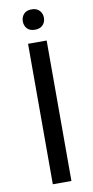

<svg xmlns="http://www.w3.org/2000/svg" viewBox="-97 -917 466 957"><g transform="rotate(-10 136.0 -438.5)"><path d="M183.6 -710.9V0H89.4V-710.9ZM83 -825.2Q83 -846.7 96.4 -861.8Q109.9 -877 136.2 -877Q162.1 -877 176 -861.8Q189.9 -846.7 189.9 -825.2Q189.9 -803.7 176 -788.8Q162.1 -773.9 136.2 -773.9Q109.9 -773.9 96.4 -788.8Q83 -803.7 83 -825.2Z"/></g></svg>

Font: Vazirmatn UI FD
Style: Regular
Weight: 400
Designer: Saber Rastikerdar
Foundry: Saber Rastikerdar
Version: Version 33.003